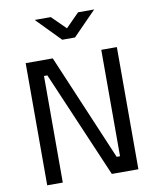

<svg xmlns="http://www.w3.org/2000/svg" viewBox="-98 -993 873 1068"><g transform="rotate(-10 339.0 -459.0)"><path d="M81 0V-690H234L489 -89H508V-690H596V0H446L188 -602H169V0ZM304 -783 172 -918H263L341 -841L417 -918H508L376 -783Z"/></g></svg>

Font: Cairo Play Medium
Style: Regular
Weight: 500
Version: Version 3.119